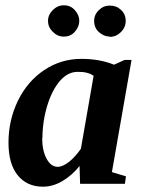

<svg xmlns="http://www.w3.org/2000/svg" viewBox="-20 -693 540 724"><path d="M402 -44 455 -28 451 0H282L280 -67Q252 -32 215 -10Q179 11 142 11Q81 11 46 -33Q12 -76 12 -155Q12 -240 48 -314Q84 -387 147 -429Q210 -471 287 -471Q356 -471 410 -449L450 -467H476ZM140 -171 139 -173Q139 -125 156 -94Q172 -64 198 -64Q217 -64 242 -84Q265 -103 285 -132L333 -407Q311 -423 272 -422Q236 -422 206 -388Q176 -353 158 -294Q140 -234 140 -171ZM394 -554V-555Q372 -555 353 -572Q335 -588 335 -614Q335 -638 353 -655Q370 -672 394 -672Q419 -672 436 -656Q454 -640 454 -614Q454 -590 436 -572Q418 -554 394 -554ZM221 -555H220Q197 -555 179 -573Q161 -591 161 -614Q161 -637 179 -655Q197 -673 221 -673Q246 -673 262 -655Q279 -636 279 -615Q279 -592 262 -573Q246 -555 221 -555Z"/></svg>

Font: Libra Serif Modern
Style: Bold Italic
Weight: 700
Italic angle: -12°
Designer: Stefan Peev, Context Ltd
Foundry: Stefan Peev, Context Ltd
Version: Version 1.000